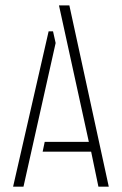

<svg xmlns="http://www.w3.org/2000/svg" viewBox="-20 -703 459 723"><path d="M29.3 0 163.1 -585H179.7L189.5 -541L68.4 0ZM140.6 -131.8 148.4 -168.9H314.5L202.1 -682.6H241.2L389.6 0H350.6L323.2 -131.8Z"/></svg>

Font: Post No Bills Colombo Light
Style: Regular
Weight: 300
Designer: Kosala Senevirathne, Siva Puranthara, Lasantha Premarathna, Tharique Azeez
Foundry: Mooniak
Version: Version 1.220 ; ttfautohint (v1.6)